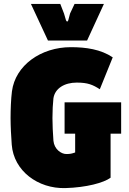

<svg xmlns="http://www.w3.org/2000/svg" viewBox="-20 -953 658 981"><path d="M314 8C421 5 510 -19 545 -45V-270H599V-430H310V-270H364V-174C347 -168 338 -166 319 -166C292 -166 257 -191 253 -234C250 -279 248 -311 248 -350C248 -389 250 -423 253 -451C261 -502 310 -531 372 -531C429 -531 454 -520 490 -497L556 -660C495 -701 419 -712 342 -712C189 -712 58 -619 41 -486C36 -447 34 -392 34 -350C34 -308 37 -253 40 -214C50 -80 174 12 314 8ZM225 -746H425L511 -933H361L338 -884L329 -850C327 -841 320 -841 317 -850L307 -884L288 -933H138Z"/></svg>

Font: Finlandica Black
Style: Regular
Weight: 900
Designer: Niklas Ekholm, Juho Hiilivirta, Jaakko Suomalainen
Foundry: Helsinki Type Studio
Version: Version 2.000;Glyphs 3.2 (3202)